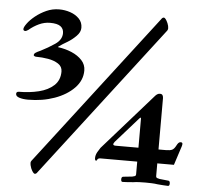

<svg xmlns="http://www.w3.org/2000/svg" viewBox="-52 -765 875 839"><g transform="rotate(5 385.5 -345.5)"><path d="M108 -28Q108 -33 111 -37L622 -703Q627 -711 633 -711Q641 -711 651 -688Q656 -676 656 -666Q656 -661 653 -656L142 10Q137 18 131 18Q123 18 113 -5Q110 -13 109 -18.5Q108 -24 108 -28ZM387 -73Q387 -87 394.5 -100Q402 -113 407 -120L623 -365Q627 -370 632.5 -374Q638 -378 645 -378Q654 -378 657 -372.5Q660 -367 660 -360V-135H693Q711 -135 720 -139.5Q729 -144 737 -160Q740 -166 744 -170.5Q748 -175 754 -175Q762 -175 762 -168Q762 -164 760 -157Q758 -150 756 -145L733 -74H660V-19Q660 -12 665 -10Q670 -8 676 -7L714 -3Q722 -3 722 9Q722 20 715 20Q709 20 694.5 19Q680 18 669 17Q657 15 641.5 14.5Q626 14 616 14Q606 14 590.5 14.5Q575 15 563 17Q553 18 537.5 19Q522 20 516 20Q509 20 509 9Q509 -3 518 -3L556 -7Q562 -8 567 -10Q572 -12 572 -19V-74H411Q400 -74 397 -67Q395 -62 392 -62Q391 -62 389 -64.5Q387 -67 387 -73ZM461 -141Q461 -135 472 -135H572V-261Q572 -267 570 -267Q569 -267 565 -263L466 -151Q465 -149 463 -146Q461 -143 461 -141ZM19 -323Q19 -333 31 -333Q77 -333 117.5 -343Q158 -353 183 -376Q208 -399 208 -437Q208 -459 189.5 -471Q171 -483 144.5 -487.5Q118 -492 92 -492Q88 -492 84.5 -494Q81 -496 81 -498Q81 -504 87 -508.5Q93 -513 109 -520Q141 -536 170.5 -556Q200 -576 200 -605Q200 -624 186 -634.5Q172 -645 140 -645Q115 -645 91.5 -634Q68 -623 48 -606Q46 -605 42 -602.5Q38 -600 35 -600Q26 -600 26 -608Q26 -616 38 -632.5Q50 -649 71 -666Q92 -683 118.5 -695Q145 -707 175 -707Q200 -707 223.5 -699Q247 -691 262.5 -675Q278 -659 278 -635Q278 -616 260.5 -598.5Q243 -581 223 -569Q211 -562 203 -557Q195 -552 184 -544V-542Q216 -538 244 -526Q272 -514 289.5 -495Q307 -476 307 -450Q307 -407 274.5 -373.5Q242 -340 189 -321Q136 -302 73 -302Q51 -302 35 -307Q19 -312 19 -323Z"/></g></svg>

Font: Monomakh
Style: Regular
Weight: 400
Version: Version 1.200; ttfautohint (v1.8.4.7-5d5b)